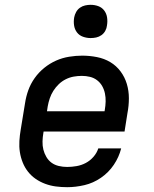

<svg xmlns="http://www.w3.org/2000/svg" viewBox="-20 -769 640 797"><path d="M259 8Q235 8 212 5Q189 2 167.5 -6Q146 -14 128 -26.5Q110 -39 96.5 -56Q83 -73 74.5 -94Q66 -115 62.5 -137.5Q59 -160 60.5 -184Q62 -208 66 -231L84 -341Q88 -368 97.5 -394.5Q107 -421 124 -445Q141 -469 164 -487.5Q187 -506 213 -517.5Q239 -529 267 -533.5Q295 -538 321 -538Q352 -538 382.5 -532Q413 -526 438 -511Q463 -496 480.5 -472.5Q498 -449 506.5 -420.5Q515 -392 515 -361Q515 -330 509 -299L497 -223H161L160 -217Q157 -200 156.5 -182Q156 -164 160 -148Q164 -132 172.5 -117.5Q181 -103 194 -93.5Q207 -84 224 -80Q241 -76 259 -76Q278 -76 298 -79.5Q318 -83 336 -92.5Q354 -102 368 -118Q382 -134 388 -153H483Q474 -117 452.5 -85Q431 -53 399 -31Q367 -9 330.5 -0.5Q294 8 259 8ZM175 -307H414L415 -313Q418 -330 418.5 -347.5Q419 -365 415.5 -381.5Q412 -398 404 -412Q396 -426 383 -436Q370 -446 353.5 -450Q337 -454 320 -454Q303 -454 286 -451Q269 -448 253 -440Q237 -432 224 -419.5Q211 -407 201.5 -392Q192 -377 186.5 -360.5Q181 -344 178 -327ZM356 -611Q340 -611 324.5 -616.5Q309 -622 299.5 -634.5Q290 -647 287.5 -663.5Q285 -680 288 -697Q290 -708 296 -719Q302 -730 312 -737Q322 -744 333.5 -746.5Q345 -749 356 -749Q373 -749 388 -743.5Q403 -738 412.5 -725.5Q422 -713 424.5 -696.5Q427 -680 424 -663Q423 -652 417 -641Q411 -630 401 -623Q391 -616 379.5 -613.5Q368 -611 356 -611Z"/></svg>

Font: Iosevka Curly Slab MdExObl
Style: Regular
Weight: 500
Width: 7
Italic angle: -9°
Monospace: yes
Designer: Belleve Invis
Foundry: Belleve Invis
Version: Version 11.1.0; ttfautohint (v1.8.3)